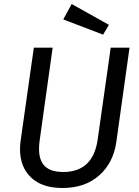

<svg xmlns="http://www.w3.org/2000/svg" viewBox="-20 -927 696 959"><path d="M561 -218Q546 -113 475 -50.5Q404 12 292 12Q190 12 135 -40.5Q80 -93 80 -182Q80 -203 83 -224L149 -689H243L178 -225Q175 -203 175 -183Q175 -125 204.5 -96.5Q234 -68 296 -68Q445 -68 468 -231L533 -689H627ZM524 -803 495 -754 296 -830 338 -907Z"/></svg>

Font: Fira Sans
Style: Italic
Weight: 400
Italic angle: -8°
Designer: bBox Type GmbH & Carrois Corporate GbR & Edenspiekermann AG
Foundry: bBox Type GmbH & Carrois Corporate GbR & Edenspiekermann AG
Version: Version 4.301